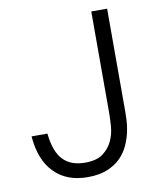

<svg xmlns="http://www.w3.org/2000/svg" viewBox="-80 -764 696 835"><g transform="rotate(-10 267.5 -346.5)"><path d="M240 7Q148 7 93 -49Q38 -105 30 -210H100Q108 -130 142.5 -93.5Q177 -57 240 -57Q292 -57 320 -78.5Q348 -100 361.5 -130Q375 -160 377.5 -193Q380 -226 380 -250V-700H450V-245Q450 -232 449 -208Q448 -184 442 -156Q436 -128 423 -99Q410 -70 387 -46.5Q364 -23 328 -8Q292 7 240 7Z"/></g></svg>

Font: PT Root UI
Style: Regular
Weight: 400
Designer: Vitaly Kuzmin
Foundry: ParaType Ltd.
Version: Version 2.001G